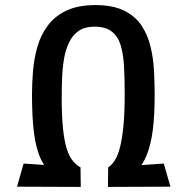

<svg xmlns="http://www.w3.org/2000/svg" viewBox="-20 -730 738 756"><path d="M272 1Q226 -13 193.5 -37.5Q161 -62 141.5 -102.5Q122 -143 114 -205.5Q106 -268 106 -357Q106 -401 110 -450Q114 -499 127 -545Q140 -591 167.5 -628.5Q195 -666 241 -688Q287 -710 356 -710Q425 -710 469 -688Q513 -666 537.5 -629Q562 -592 573 -545.5Q584 -499 586.5 -449.5Q589 -400 589 -355Q589 -274 581.5 -217Q574 -160 558 -120Q542 -80 515.5 -54.5Q489 -29 451 -12L406 -71Q420 -80 432 -98.5Q444 -117 452.5 -150Q461 -183 466 -234Q471 -285 471 -360Q471 -418 468.5 -466.5Q466 -515 455.5 -550.5Q445 -586 420.5 -605.5Q396 -625 352 -625Q314 -625 290 -608.5Q266 -592 252 -563Q238 -534 232 -498Q226 -462 224.5 -422.5Q223 -383 223 -345Q223 -273 228 -224.5Q233 -176 242.5 -145.5Q252 -115 266 -97.5Q280 -80 297 -71ZM298 6 47 5 73 -86 297 -71ZM405 6 406 -71 625 -86 651 5Z"/></svg>

Font: Truculenta ExtraBold
Style: Regular
Weight: 800
Version: Version 1.002